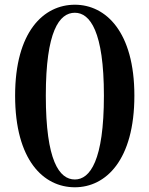

<svg xmlns="http://www.w3.org/2000/svg" viewBox="-20 -777 633 813"><path d="M297 16C428 16 549 -99 549 -372C549 -642 428 -757 297 -757C164 -757 44 -642 44 -372C44 -99 164 16 297 16ZM297 -17C231 -17 174 -96 174 -372C174 -645 231 -723 297 -723C361 -723 420 -644 420 -372C420 -97 361 -17 297 -17Z"/></svg>

Font: Noto Serif SC
Style: Bold
Weight: 700
Designer: Ryoko NISHIZUKA 西塚涼子 (kana & ideographs); Frank Grießhammer (Latin, Greek & Cyrillic); Wenlong ZHANG 张文龙 (bopomofo); San
Foundry: Adobe
Version: Version 2.001;hotconv 1.1.0;makeotfexe 2.6.0